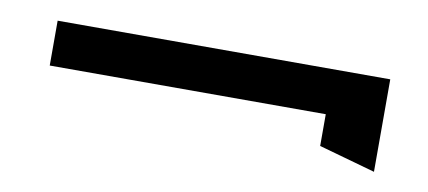

<svg xmlns="http://www.w3.org/2000/svg" viewBox="-31 -392 611 274"><g transform="rotate(10 275.0 -255.0)"><path d="M36 -257H436V-211L518 -188V-322H36Z"/></g></svg>

Font: Charger Sport
Style: DfBdExt
Weight: 400
Designer: Jasper
Foundry: Cannot Into Space Fonts
Version: Version 1.1